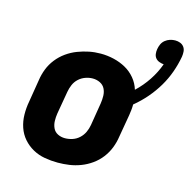

<svg xmlns="http://www.w3.org/2000/svg" viewBox="-103 -794 901 905"><g transform="rotate(15 347.0 -342.0)"><path d="M256 8Q224 8 192.5 2.5Q161 -3 134 -18Q107 -33 87 -56Q67 -79 57 -108.5Q47 -138 46.5 -170.5Q46 -203 52 -235L70 -345Q74 -373 84.5 -400Q95 -427 113.5 -450.5Q132 -474 156.5 -491.5Q181 -509 208.5 -519.5Q236 -530 263.5 -535.5Q291 -541 320 -541Q353 -541 384.5 -533.5Q416 -526 443 -511Q470 -496 490 -472Q510 -448 519 -418Q553 -450 578.5 -488.5Q604 -527 619 -569Q608 -570 597 -574Q586 -578 579 -586.5Q572 -595 570.5 -606.5Q569 -618 571 -630Q573 -643 578.5 -655Q584 -667 594.5 -675.5Q605 -684 617.5 -688Q630 -692 643 -692Q656 -692 667.5 -687.5Q679 -683 686 -673.5Q693 -664 694 -651.5Q695 -639 693 -626Q686 -587 672.5 -549Q659 -511 638 -475.5Q617 -440 589.5 -408Q562 -376 529 -349Q529 -335 527.5 -321.5Q526 -308 524 -295L505 -185Q501 -157 490.5 -130Q480 -103 462 -79.5Q444 -56 419.5 -38.5Q395 -21 367.5 -10.5Q340 0 312 4Q284 8 256 8ZM259 -112Q277 -112 295.5 -118Q314 -124 328.5 -137.5Q343 -151 351 -168.5Q359 -186 362 -204L380 -314Q383 -333 382.5 -352Q382 -371 374 -386.5Q366 -402 349.5 -410Q333 -418 314 -418Q296 -418 278 -411.5Q260 -405 246 -392Q232 -379 224.5 -361.5Q217 -344 214 -326L195 -216Q192 -197 192.5 -178.5Q193 -160 200.5 -144Q208 -128 224 -120Q240 -112 259 -112Z"/></g></svg>

Font: Iosevka Curly HvExObl
Style: Regular
Weight: 900
Width: 7
Italic angle: -9°
Monospace: yes
Designer: Belleve Invis
Foundry: Belleve Invis
Version: Version 11.1.0; ttfautohint (v1.8.3)